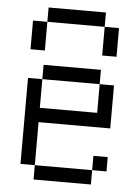

<svg xmlns="http://www.w3.org/2000/svg" viewBox="-53 -792 607 834"><g transform="rotate(5 250.0 -375.0)"><path d="M437.5 -62.5V-125H375V-62.5H125V0H375V-62.5ZM125 -62.5V-250H437.5V-437.5H375Q375 -437.5 375 -312.5H125Q125 -312.5 125 -437.5H62.5Q62.5 -437.5 62.5 -62.5ZM125 -437.5H375V-500H125ZM62.5 -687.5Q62.5 -687.5 62.5 -562.5H125Q125 -562.5 125 -687.5ZM375 -687.5Q375 -687.5 375 -562.5H437.5Q437.5 -562.5 437.5 -687.5ZM125 -687.5H375V-750H125Z"/></g></svg>

Font: CalcUnifontExMono
Style: Regular
Weight: 500
Version: Version 15.0.06